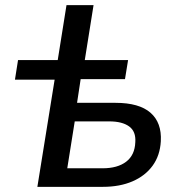

<svg xmlns="http://www.w3.org/2000/svg" viewBox="-20 -725 699 745"><path d="M125 0 192 -416H38L50 -492H204L238 -705H343L309 -492H477L465 -418H293L279 -326H428Q520 -326 564 -287.5Q608 -249 604 -177Q601 -122 572.5 -82.5Q544 -43 494.5 -21.5Q445 0 379 0ZM241 -72H378Q436 -72 469.5 -97.5Q503 -123 505 -173Q508 -215 481 -234.5Q454 -254 404 -254H270Z"/></svg>

Font: Nunito Sans 10pt SemiBold
Style: Italic
Weight: 600
Italic angle: -9°
Designer: Vernon Adams
Foundry: Vernon Adams
Version: Version 3.101;gftools[0.9.27]